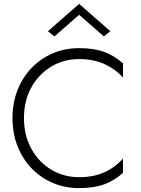

<svg xmlns="http://www.w3.org/2000/svg" viewBox="-20 -956 725 985"><path d="M386 -880 259 -769 226 -796 386 -936 546 -796 513 -769ZM103 -350Q103 -261 141 -192.5Q179 -124 243 -85.5Q307 -47 386 -47Q460 -47 516 -72.5Q572 -98 611 -143V-69Q567 -30 515 -10.5Q463 9 386 9Q313 9 251 -17.5Q189 -44 142.5 -92Q96 -140 70 -206Q44 -272 44 -350Q44 -428 70 -494Q96 -560 142.5 -608Q189 -656 251 -682.5Q313 -709 386 -709Q463 -709 515 -689.5Q567 -670 611 -631V-558Q572 -602 515.5 -627.5Q459 -653 386 -653Q307 -653 243 -614.5Q179 -576 141 -508Q103 -440 103 -350Z"/></svg>

Font: Jost* Light
Style: Regular
Weight: 300
Version: Version 3.7